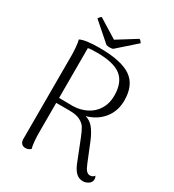

<svg xmlns="http://www.w3.org/2000/svg" viewBox="-206 -979 1000 1105"><g transform="rotate(30 294.0 -426.5)"><path d="M572 -33Q572 -13 554.5 -1.5Q537 10 519 10Q490 10 470.5 -10Q451 -30 436 -70L383 -204Q369 -239 357.5 -258Q346 -277 320.5 -290.5Q295 -304 250 -304H161V-101Q161 -81 163.5 -50.5Q166 -20 171 -4Q157 10 137 10Q121 10 111.5 0.5Q102 -9 101 -25V-587Q101 -606 98.5 -637.5Q96 -669 91 -685Q124 -703 221 -703Q364 -703 429 -658.5Q494 -614 494 -512Q494 -441 453.5 -391Q413 -341 346 -323Q379 -313 400 -286.5Q421 -260 440 -216L492 -88Q503 -61 513 -50.5Q523 -40 536 -39Q556 -39 566 -54Q572 -44 572 -33ZM252 -336Q301 -337 342 -357.5Q383 -378 406.5 -416.5Q430 -455 430 -506Q430 -594 381 -633Q332 -672 222 -672Q177 -672 161 -668V-337Q185 -336 252 -336ZM267 -734Q254 -734 245 -737L123 -844Q126 -849 131.5 -855Q137 -861 141 -863L267 -785L392 -863Q397 -861 402.5 -855Q408 -849 410 -844L289 -737Q280 -734 267 -734Z"/></g></svg>

Font: Arima Madurai Light
Style: Regular
Weight: 300
Designer: Joana Correia and Natanael Gama
Foundry: NDISCOVER
Version: Version 1.019